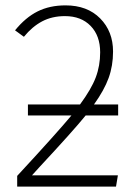

<svg xmlns="http://www.w3.org/2000/svg" viewBox="-20 -695 513 715"><path d="M299 -265Q251 -206 129 -75Q129 -75 99 -42H419L412 0H44V-40Q192 -200 246 -265H84V-306H278Q320 -363 336.5 -406.5Q353 -450 353 -500Q353 -562 317.5 -598.5Q282 -635 222 -635Q174 -635 137 -615.5Q100 -596 69 -558L36 -582Q75 -630 120 -652.5Q165 -675 224 -675Q305 -675 353 -626.5Q401 -578 401 -503Q401 -450 384.5 -404.5Q368 -359 330 -306H420V-265Z"/></svg>

Font: FiraGO ExtraLight
Style: Regular
Weight: 200
Designer: bBox Type
Foundry: bBox Type GmbH
Version: Version 1.001